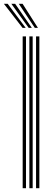

<svg xmlns="http://www.w3.org/2000/svg" viewBox="-60 -992 286 1012"><path d="M130 0V-800H147.5V0ZM59.5 0V-800H77V0ZM94.8 0V-800H112.2V0ZM59 -845 -39.5 -972H-19.5L75.5 -845ZM91.2 -845 -0.2 -972H19.8L107.8 -845ZM123.5 -845 39 -972H59L140 -845Z"/></svg>

Font: Big Shoulders Inline Text Thin Medium
Style: Regular
Weight: 500
Version: Version 2.002